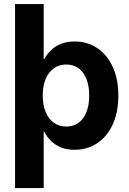

<svg xmlns="http://www.w3.org/2000/svg" viewBox="-20 -748 652 972"><path d="M356.4 10.3Q317.9 10.3 288.3 -2Q258.8 -14.2 237.8 -34.9Q216.8 -55.7 204.1 -81.5H201.2V204.1H56.2V-727.5H201.2V-449.2H204.1Q217.8 -474.1 238.5 -494.1Q259.3 -514.2 288.8 -526.1Q318.4 -538.1 357.4 -538.1Q420.9 -538.1 470.9 -505.4Q521 -472.7 550 -411.4Q579.1 -350.1 579.1 -264.6Q579.1 -179.2 550.5 -117.7Q522 -56.2 471.9 -22.9Q421.9 10.3 356.4 10.3ZM315.4 -107.4Q352.1 -107.4 377.9 -126.5Q403.8 -145.5 417.7 -180.9Q431.6 -216.3 431.6 -264.6Q431.6 -313 417.7 -347.9Q403.8 -382.8 377.9 -402.1Q352.1 -421.4 315.4 -421.4Q278.8 -421.4 252 -401.9Q225.1 -382.3 210.7 -347.4Q196.3 -312.5 196.3 -264.6Q196.3 -217.3 210.7 -181.9Q225.1 -146.5 252 -127Q278.8 -107.4 315.4 -107.4Z"/></svg>

Font: Inter 24pt
Style: Bold
Weight: 700
Designer: Rasmus Andersson
Foundry: rsms
Version: Version 4.001;git-66647c0bb